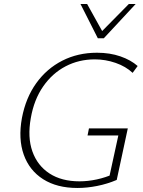

<svg xmlns="http://www.w3.org/2000/svg" viewBox="-20 -927 712 954"><path d="M365 7Q263 7 194.5 -36.5Q126 -80 98 -158.5Q70 -237 89 -341Q108 -441 160 -513.5Q212 -586 289.5 -625.5Q367 -665 462 -665Q526 -665 578 -647Q630 -629 664 -599L639 -565Q605 -597 554.5 -614.5Q504 -632 451 -632Q372 -632 306 -597.5Q240 -563 194.5 -497.5Q149 -432 133 -340Q116 -245 141 -174.5Q166 -104 226 -65Q286 -26 375 -26Q417 -26 461 -35.5Q505 -45 545 -63L520 -34L568 -254H415L422 -289H615L560 -33Q513 -13 462.5 -3Q412 7 365 7ZM466 -737 477 -762 620 -907H654L496 -737ZM466 -737 380 -907H413L493 -763L496 -737Z"/></svg>

Font: Ysabeau Office ExtraLight
Style: Italic
Weight: 250
Italic angle: -12°
Designer: Christian Thalmann (Catharsis Fonts)
Version: Version 2.001;gftools[0.9.30]; featfreeze: tnum,lnum,ss02